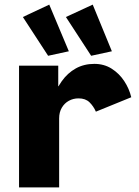

<svg xmlns="http://www.w3.org/2000/svg" viewBox="-20 -812 602 832"><path d="M62.5 0V-527.3H232.4V-438.5H252L209 -378.9Q222.7 -425.3 247.8 -460.4Q272.9 -495.6 308.3 -515.4Q343.8 -535.2 388.7 -535.2Q431.2 -535.2 463.9 -514.4Q496.6 -493.7 518.3 -460.7Q540 -427.7 548.8 -390.6L395.5 -328.1Q385.3 -351.6 367.9 -368.7Q350.6 -385.7 320.3 -385.7Q297.4 -385.7 278.3 -375.2Q259.3 -364.7 247.8 -345.2Q236.3 -325.7 236.3 -298.8V0ZM375 -570.3 265.6 -738.3 381.8 -792 464.8 -589.8ZM188.5 -570.3 79.1 -738.3 193.4 -792 278.3 -589.8Z"/></svg>

Font: Reddit Mono Black
Style: Regular
Weight: 900
Monospace: yes
Designer: Stephen Hutchings
Foundry: Reddit
Version: Version 1.014